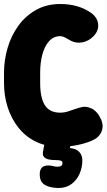

<svg xmlns="http://www.w3.org/2000/svg" viewBox="-20 -709 531 956"><path d="M280 22Q212 22 160 -3Q108 -28 72.5 -72.5Q37 -117 18.5 -174Q0 -231 0 -295V-347Q0 -410 18 -471Q36 -532 71.5 -581Q107 -630 159.5 -659.5Q212 -689 280 -689Q367 -689 429 -648Q464 -625 468.5 -590.5Q473 -556 444 -527Q421 -504 389.5 -498Q358 -492 329 -508Q314 -517 302.5 -523Q291 -529 280 -529Q247 -529 224.5 -504Q202 -479 191 -438Q180 -397 180 -347V-295Q180 -222 203.5 -185Q227 -148 280 -148Q303 -148 326 -156.5Q349 -165 376 -173Q406 -183 435.5 -169Q465 -155 483 -115Q498 -81 484.5 -51.5Q471 -22 436 -8Q400 7 359 14.5Q318 22 280 22ZM272 227Q258 227 244.5 225Q231 223 219 219Q193 209 185 193Q177 177 178 155V154Q180 114 222 115Q235 115 244.5 118Q254 121 266 121Q291 121 291 104Q291 94 283 91Q275 88 254 88Q238 88 223 85Q208 82 199.5 73Q191 64 194 47L207 -25H340L328 28Q347 30 360.5 37Q374 44 382 57.5Q390 71 390 90Q390 124 376.5 155.5Q363 187 336.5 207Q310 227 272 227Z"/></svg>

Font: Winky Sans ExtraBold
Style: Regular
Weight: 800
Designer: Simon Atzbach
Foundry: typofactur
Version: Version 1.205